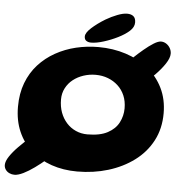

<svg xmlns="http://www.w3.org/2000/svg" viewBox="-70 -837 941 991"><g transform="rotate(5 400.0 -341.5)"><path d="M41 98Q27 98 14.8 92.2Q2.5 86.5 -5 75.8Q-12.5 65 -12.5 51.5Q-12.5 32.5 4.5 7Q21.5 -18.5 48.8 -46.2Q76 -74 106.8 -100.2Q137.5 -126.5 165.8 -147.8Q194 -169 212 -181L291 -81.5Q278 -66 254.5 -43.2Q231 -20.5 202.2 4Q173.5 28.5 143.8 50Q114 71.5 87 84.8Q60 98 41 98ZM606.5 -392.5 520 -477Q530 -489 550.2 -510Q570.5 -531 596.2 -555.5Q622 -580 648.5 -602.2Q675 -624.5 698 -638.8Q721 -653 735.5 -653Q750 -653 762.5 -645Q775 -637 782.8 -623.5Q790.5 -610 790.5 -594.5Q790.5 -572.5 770.8 -542.5Q751 -512.5 721.2 -482.2Q691.5 -452 660.2 -427.8Q629 -403.5 606.5 -392.5ZM362 53Q290 53 229 32Q168 11 123.2 -28.8Q78.5 -68.5 53.8 -125.2Q29 -182 29 -253.5Q29 -322.5 50 -377.5Q71 -432.5 108.2 -473.5Q145.5 -514.5 194.8 -542Q244 -569.5 300.5 -583Q357 -596.5 416.5 -596.5Q492.5 -596.5 558.8 -575Q625 -553.5 675 -512.8Q725 -472 753 -414.5Q781 -357 781 -285Q781 -205.5 748 -142.8Q715 -80 656.5 -36.5Q598 7 522.5 30Q447 53 362 53ZM398 -142.5Q463.5 -142.5 503 -163.8Q542.5 -185 560.2 -219.5Q578 -254 578 -293Q578 -330 565.5 -359.2Q553 -388.5 530.5 -409.2Q508 -430 478.5 -441.2Q449 -452.5 414.5 -452.5Q382 -452.5 351.8 -442.5Q321.5 -432.5 298 -414Q274.5 -395.5 260.8 -369Q247 -342.5 247 -310.5Q247 -273.5 258.2 -243Q269.5 -212.5 289.8 -190Q310 -167.5 337.8 -155Q365.5 -142.5 398 -142.5ZM376 -616Q361 -616 351 -622.8Q341 -629.5 341 -645Q341 -664 369.8 -690Q398.5 -716 439.5 -741Q468.5 -758 498.2 -769.5Q528 -781 548.5 -781Q570 -781 581.8 -771Q593.5 -761 593.5 -739Q593.5 -715.5 571.5 -695.2Q549.5 -675 513.5 -657Q478.5 -639.5 440.8 -627.8Q403 -616 376 -616Z"/></g></svg>

Font: Gluten SemiBold
Style: Regular
Weight: 600
Designer: Tyler Finck
Foundry: Etcetera Type Company
Version: Version 1.300